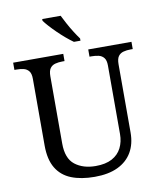

<svg xmlns="http://www.w3.org/2000/svg" viewBox="-99 -1009 916 1098"><g transform="rotate(-10 358.5 -460.5)"><path d="M362 10Q283 10 226.5 -12.5Q170 -35 140 -85Q110 -135 110 -216V-604Q110 -634 98.5 -648.5Q87 -663 68.5 -667.5Q50 -672 28 -672H15V-714H306V-672H293Q271 -672 252 -667Q233 -662 222 -647Q211 -632 211 -600V-210Q211 -123 258 -86.5Q305 -50 378 -50Q436 -50 473 -70Q510 -90 528 -125.5Q546 -161 546 -206V-604Q546 -634 534.5 -648.5Q523 -663 504.5 -667.5Q486 -672 464 -672H451V-714H702V-672H689Q667 -672 648 -667Q629 -662 618 -647Q607 -632 607 -600V-204Q607 -138 579 -90Q551 -42 496.5 -16Q442 10 362 10ZM378 -771Q358 -785 335 -804.5Q312 -824 289.5 -846Q267 -868 249 -888Q231 -908 222 -921V-931H329Q340 -909 354.5 -882Q369 -855 385.5 -829Q402 -803 416 -784V-771Z"/></g></svg>

Font: Noto Serif Georgian
Style: Regular
Weight: 400
Designer: Monotype Design Team, Akaki Razmadze
Foundry: Google LLC
Version: Version 2.002